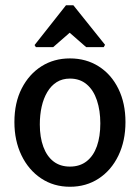

<svg xmlns="http://www.w3.org/2000/svg" viewBox="-20 -709 534 733"><path d="M247 4Q185 4 137 -28Q89 -60 62 -116Q35 -172 35 -243Q35 -317 63 -371.5Q91 -426 138.5 -456Q186 -486 247 -486Q309 -486 357 -455.5Q405 -425 432 -370Q459 -315 459 -243Q459 -171 432 -115Q405 -59 357 -27.5Q309 4 247 4ZM247 -73Q285 -73 311 -93.5Q337 -114 350 -151Q363 -188 363 -238Q363 -287 350 -326Q337 -365 311 -387Q285 -409 247 -409Q218 -409 196.5 -395.5Q175 -382 160.5 -357.5Q146 -333 139 -301.5Q132 -270 132 -234Q132 -185 145.5 -148.5Q159 -112 184.5 -92.5Q210 -73 247 -73ZM117 -529 112 -537 232 -689H260L381 -538L376 -529H309L246 -584L183 -529Z"/></svg>

Font: Kreon
Style: Regular
Weight: 400
Designer: Julia Petretta
Foundry: Julia Petretta and Eli Heuer
Version: Version 2.002